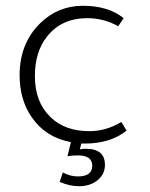

<svg xmlns="http://www.w3.org/2000/svg" viewBox="-20 -486 521 666"><path d="M214 56 226 7Q139 -9 91 -78Q48 -139 48 -225Q48 -335 119 -405Q181 -466 268 -466Q355 -466 409 -423L390 -395Q340 -423 283 -423Q193 -423 143 -359Q101 -306 101 -222Q101 -132 155 -80Q205 -31 290 -31Q348 -31 401 -63L419 -33Q363 12 274 12H262L257 32Q267 30 278 30Q344 30 344 86Q344 118 318.5 139Q293 160 254 160Q222 160 187 145L198 112Q223 126 250 126Q300 126 300 89Q300 53 250 53Q232 53 214 56Z"/></svg>

Font: TajawalTap
Style: Regular
Weight: 300
Designer: Boutros Fonts
Foundry: Created by Boutros International 2017
Version: Version 2.700